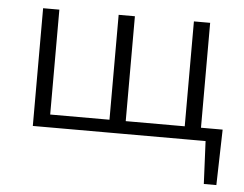

<svg xmlns="http://www.w3.org/2000/svg" viewBox="-45 -467 854 671"><g transform="rotate(5 382.5 -131.5)"><path d="M635 0V-45H742L717 0ZM693 150 684 -45H742L737 150ZM108 0V-45H374V0ZM80 0V-413H137V0ZM609 0V-413H666V0ZM372 0V-45H638V0ZM345 0V-413H402V0Z"/></g></svg>

Font: Ysabeau Office Light
Style: Regular
Weight: 300
Designer: Christian Thalmann (Catharsis Fonts)
Version: Version 2.001;gftools[0.9.30]; featfreeze: tnum,lnum,ss02